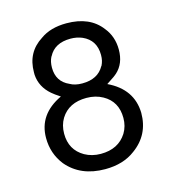

<svg xmlns="http://www.w3.org/2000/svg" viewBox="-84 -597 583 651"><g transform="rotate(-15 208.0 -271.0)"><path d="M288 -292Q372 -252 374 -168Q374 -91 313 -47Q271 -15 207 -15Q121 -15 73 -72Q40 -114 40 -169Q40 -252 125 -292Q105 -305 96 -313Q61 -343 58 -386V-395Q58 -465 115 -501Q151 -527 207 -527Q289 -527 329 -474Q356 -441 356 -395Q356 -346 325 -318L315 -310ZM207 -473Q151 -473 130 -432L129 -431Q121 -415 121 -394Q121 -345 164 -326Q181 -316 207 -316Q262 -316 284 -356Q285 -356 285 -357Q289 -365 291 -373.5Q293 -382 293 -393Q293 -445 248 -465Q229 -473 207 -473ZM207 -265Q145 -265 117 -220Q103 -197 103 -167Q103 -110 150 -83Q175 -69 206 -69Q268 -69 297 -115Q311 -138 311 -167Q311 -225 264 -251Q239 -265 207 -265Z"/></g></svg>

Font: Ekushey Sumon
Style: Regular
Weight: 400
Designer: Al Mamun Sumon
Foundry: Al Mamun Sumon
Version: Version 1.0